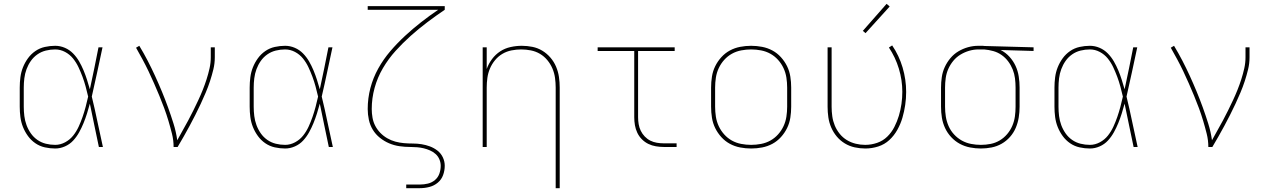

<svg xmlns="http://www.w3.org/2000/svg" viewBox="-20 -767 6640 1002"><path d="M268 8Q241 8 214 2Q187 -4 164.5 -19.5Q142 -35 126 -57Q110 -79 100 -104Q90 -129 86.5 -156Q83 -183 83 -210V-310Q83 -337 86.5 -364Q90 -391 100 -416Q110 -441 126 -463Q142 -485 164.5 -500.5Q187 -516 214 -522Q241 -528 268 -528Q294 -528 318.5 -517.5Q343 -507 361.5 -488Q380 -469 393 -446.5Q406 -424 416 -400Q426 -376 434 -351Q442 -326 449 -301Q461 -355 472 -410Q483 -465 494 -520H515Q501 -456 487.5 -391.5Q474 -327 459 -263Q475 -198 488.5 -132Q502 -66 517 0H496Q484 -56 472.5 -112.5Q461 -169 449 -226Q442 -200 434 -174.5Q426 -149 416 -124.5Q406 -100 393 -76.5Q380 -53 362 -33.5Q344 -14 319 -3Q294 8 268 8ZM268 -11Q295 -11 320 -24.5Q345 -38 362 -59.5Q379 -81 390.5 -106Q402 -131 411 -157Q420 -183 427 -209.5Q434 -236 440 -263Q434 -289 427 -315Q420 -341 410.5 -366.5Q401 -392 389.5 -416.5Q378 -441 361 -462Q344 -483 319.5 -496Q295 -509 268 -509Q243 -509 219 -503Q195 -497 175 -483Q155 -469 141 -449Q127 -429 118.5 -406Q110 -383 107 -358.5Q104 -334 104 -310V-210Q104 -186 107 -161.5Q110 -137 118.5 -114Q127 -91 141 -71Q155 -51 175 -37Q195 -23 219 -17Q243 -11 268 -11Z M886 0Q886 -35 877.5 -69Q869 -103 859 -136.5Q849 -170 837 -202.5Q825 -235 811.5 -267.5Q798 -300 784 -332Q770 -364 755 -395.5Q740 -427 723.5 -457.5Q707 -488 690 -518L707 -528Q730 -490 750.5 -450.5Q771 -411 789.5 -370.5Q808 -330 825 -289Q842 -248 857 -206.5Q872 -165 885.5 -122Q899 -79 905 -35Q919 -61 933.5 -86.5Q948 -112 962 -138Q976 -164 989 -190.5Q1002 -217 1014.5 -243.5Q1027 -270 1038 -297.5Q1049 -325 1058 -353Q1067 -381 1073.5 -410Q1080 -439 1080 -468V-520H1101V-468Q1101 -436 1093.5 -405Q1086 -374 1076 -343.5Q1066 -313 1053.5 -283.5Q1041 -254 1027.5 -225Q1014 -196 999.5 -167.5Q985 -139 970 -111Q955 -83 939 -55Q923 -27 907 0Z M1468 8Q1441 8 1414 2Q1387 -4 1364.5 -19.5Q1342 -35 1326 -57Q1310 -79 1300 -104Q1290 -129 1286.5 -156Q1283 -183 1283 -210V-310Q1283 -337 1286.5 -364Q1290 -391 1300 -416Q1310 -441 1326 -463Q1342 -485 1364.5 -500.5Q1387 -516 1414 -522Q1441 -528 1468 -528Q1494 -528 1518.5 -517.5Q1543 -507 1561.5 -488Q1580 -469 1593 -446.5Q1606 -424 1616 -400Q1626 -376 1634 -351Q1642 -326 1649 -301Q1661 -355 1672 -410Q1683 -465 1694 -520H1715Q1701 -456 1687.5 -391.5Q1674 -327 1659 -263Q1675 -198 1688.5 -132Q1702 -66 1717 0H1696Q1684 -56 1672.5 -112.5Q1661 -169 1649 -226Q1642 -200 1634 -174.5Q1626 -149 1616 -124.5Q1606 -100 1593 -76.5Q1580 -53 1562 -33.5Q1544 -14 1519 -3Q1494 8 1468 8ZM1468 -11Q1495 -11 1520 -24.5Q1545 -38 1562 -59.5Q1579 -81 1590.5 -106Q1602 -131 1611 -157Q1620 -183 1627 -209.5Q1634 -236 1640 -263Q1634 -289 1627 -315Q1620 -341 1610.5 -366.5Q1601 -392 1589.5 -416.5Q1578 -441 1561 -462Q1544 -483 1519.5 -496Q1495 -509 1468 -509Q1443 -509 1419 -503Q1395 -497 1375 -483Q1355 -469 1341 -449Q1327 -429 1318.5 -406Q1310 -383 1307 -358.5Q1304 -334 1304 -310V-210Q1304 -186 1307 -161.5Q1310 -137 1318.5 -114Q1327 -91 1341 -71Q1355 -51 1375 -37Q1395 -23 1419 -17Q1443 -11 1468 -11Z M2100 215V196H2172Q2193 196 2213.5 191Q2234 186 2250 172.5Q2266 159 2273 139Q2280 119 2280 98Q2280 81 2273 64.5Q2266 48 2253 36.5Q2240 25 2224 18Q2208 11 2191.5 7Q2175 3 2157.5 1.5Q2140 0 2123 0H2121Q2093 0 2065 -4Q2037 -8 2011 -19Q1985 -30 1962.5 -48Q1940 -66 1925.5 -90Q1911 -114 1905 -142Q1899 -170 1899 -198Q1899 -254 1913 -307.5Q1927 -361 1954 -409.5Q1981 -458 2017 -500Q2053 -542 2093.5 -579.5Q2134 -617 2177.5 -651Q2221 -685 2267 -716H1899V-735H2301V-716Q2255 -685 2210 -651Q2165 -617 2123.5 -580Q2082 -543 2044.5 -501.5Q2007 -460 1978.5 -411.5Q1950 -363 1935 -308.5Q1920 -254 1920 -198Q1920 -176 1924 -153Q1928 -130 1938.5 -110Q1949 -90 1965 -73.5Q1981 -57 2001 -45.5Q2021 -34 2043 -28Q2065 -22 2088 -20Q2111 -18 2134 -18Q2157 -18 2179.5 -14.5Q2202 -11 2223.5 -3Q2245 5 2263 19Q2281 33 2291 54Q2301 75 2301 98Q2301 123 2292.5 146.5Q2284 170 2265 186Q2246 202 2221.5 208.5Q2197 215 2172 215Z M2880 215V-310Q2880 -335 2876.5 -360.5Q2873 -386 2863 -409.5Q2853 -433 2836.5 -453Q2820 -473 2798 -486Q2776 -499 2750.5 -504Q2725 -509 2700 -509Q2675 -509 2649.5 -504Q2624 -499 2602 -486Q2580 -473 2563.5 -453Q2547 -433 2537 -409.5Q2527 -386 2523.5 -360.5Q2520 -335 2520 -310V0H2499V-520H2520V-407Q2530 -435 2548 -459Q2566 -483 2590.5 -499Q2615 -515 2644.5 -521.5Q2674 -528 2703 -528Q2731 -528 2758.5 -522.5Q2786 -517 2810 -502.5Q2834 -488 2852.5 -466.5Q2871 -445 2882 -419Q2893 -393 2897 -365.5Q2901 -338 2901 -310V215Z M3444 0Q3424 0 3403 -3.5Q3382 -7 3363.5 -16Q3345 -25 3330 -40Q3315 -55 3306 -74Q3297 -93 3293.5 -113.5Q3290 -134 3290 -155V-501H3099V-520H3501V-501H3310V-155Q3310 -137 3313 -119Q3316 -101 3324 -84.5Q3332 -68 3345 -54.5Q3358 -41 3374 -33Q3390 -25 3408 -22Q3426 -19 3444 -19H3511V0Z M3900 8Q3871 8 3842.5 2.5Q3814 -3 3789 -16.5Q3764 -30 3744.5 -51.5Q3725 -73 3712.5 -98.5Q3700 -124 3695.5 -152.5Q3691 -181 3691 -210V-310Q3691 -339 3695.5 -367.5Q3700 -396 3712.5 -421.5Q3725 -447 3744.5 -468.5Q3764 -490 3789 -503.5Q3814 -517 3842.5 -522.5Q3871 -528 3900 -528Q3929 -528 3957.5 -522.5Q3986 -517 4011 -503.5Q4036 -490 4055.5 -468.5Q4075 -447 4087.5 -421.5Q4100 -396 4104.5 -367.5Q4109 -339 4109 -310V-210Q4109 -181 4104.5 -152.5Q4100 -124 4087.5 -98.5Q4075 -73 4055.5 -51.5Q4036 -30 4011 -16.5Q3986 -3 3957.5 2.5Q3929 8 3900 8ZM3900 -11Q3926 -11 3952 -16Q3978 -21 4000.5 -33.5Q4023 -46 4040.5 -65.5Q4058 -85 4069 -108.5Q4080 -132 4084 -158Q4088 -184 4088 -210V-310Q4088 -336 4084 -362Q4080 -388 4069 -411.5Q4058 -435 4040.5 -454.5Q4023 -474 4000.5 -486.5Q3978 -499 3952 -504Q3926 -509 3900 -509Q3874 -509 3848 -504Q3822 -499 3799.5 -486.5Q3777 -474 3759.5 -454.5Q3742 -435 3731 -411.5Q3720 -388 3716 -362Q3712 -336 3712 -310V-210Q3712 -184 3716 -158Q3720 -132 3731 -108.5Q3742 -85 3759.5 -65.5Q3777 -46 3799.5 -33.5Q3822 -21 3848 -16Q3874 -11 3900 -11Z M4496 8Q4468 8 4440.5 2Q4413 -4 4389 -18.5Q4365 -33 4347 -54.5Q4329 -76 4318 -101.5Q4307 -127 4303 -154.5Q4299 -182 4299 -210V-520H4320V-210Q4320 -185 4323.5 -160Q4327 -135 4336.5 -112Q4346 -89 4362 -69Q4378 -49 4399.5 -36Q4421 -23 4445.5 -17Q4470 -11 4495 -11Q4527 -11 4557.5 -21.5Q4588 -32 4610.5 -54Q4633 -76 4647.5 -104.5Q4662 -133 4671 -163Q4680 -193 4684.5 -224.5Q4689 -256 4689 -288Q4689 -349 4671 -408.5Q4653 -468 4619 -519L4636 -530Q4672 -477 4690.5 -414.5Q4709 -352 4709 -287Q4709 -253 4704 -219Q4699 -185 4689.5 -152.5Q4680 -120 4663 -89.5Q4646 -59 4621 -36Q4596 -13 4563 -2.5Q4530 8 4496 8ZM4497 -594 4483 -606 4607 -747 4623 -733Z M5099 8Q5071 8 5042.5 2.5Q5014 -3 4989 -16.5Q4964 -30 4944 -51.5Q4924 -73 4912 -99Q4900 -125 4895.5 -153Q4891 -181 4891 -210V-310Q4891 -337 4895 -364.5Q4899 -392 4910.5 -417Q4922 -442 4940 -463.5Q4958 -485 4981.5 -499Q5005 -513 5031.5 -520.5Q5058 -528 5086 -528Q5089 -528 5092.5 -528Q5096 -528 5100 -528Q5105 -528 5109 -528Q5113 -528 5118 -527L5374 -520V-501L5202 -506Q5228 -493 5248 -471Q5268 -449 5280 -423Q5292 -397 5296.5 -368Q5301 -339 5301 -310V-210Q5301 -182 5296.5 -154Q5292 -126 5281 -100Q5270 -74 5251 -52.5Q5232 -31 5207.5 -17Q5183 -3 5155 2.5Q5127 8 5099 8ZM5099 -11Q5125 -11 5150 -16Q5175 -21 5197 -34Q5219 -47 5236 -67Q5253 -87 5263 -110.5Q5273 -134 5276.5 -159Q5280 -184 5280 -210V-310Q5280 -334 5277 -358Q5274 -382 5265 -404.5Q5256 -427 5241.5 -446.5Q5227 -466 5207 -480Q5187 -494 5163.5 -500.5Q5140 -507 5116 -509H5100Q5097 -509 5093.5 -509Q5090 -509 5087 -509Q5062 -509 5038 -502Q5014 -495 4992.5 -482Q4971 -469 4955 -449.5Q4939 -430 4929 -407.5Q4919 -385 4915.5 -360Q4912 -335 4912 -310V-210Q4912 -184 4916 -158.5Q4920 -133 4930.5 -109Q4941 -85 4959 -65.5Q4977 -46 4999.5 -33.5Q5022 -21 5047.5 -16Q5073 -11 5099 -11Z M5668 8Q5641 8 5614 2Q5587 -4 5564.5 -19.5Q5542 -35 5526 -57Q5510 -79 5500 -104Q5490 -129 5486.5 -156Q5483 -183 5483 -210V-310Q5483 -337 5486.5 -364Q5490 -391 5500 -416Q5510 -441 5526 -463Q5542 -485 5564.5 -500.5Q5587 -516 5614 -522Q5641 -528 5668 -528Q5694 -528 5718.5 -517.5Q5743 -507 5761.5 -488Q5780 -469 5793 -446.5Q5806 -424 5816 -400Q5826 -376 5834 -351Q5842 -326 5849 -301Q5861 -355 5872 -410Q5883 -465 5894 -520H5915Q5901 -456 5887.5 -391.5Q5874 -327 5859 -263Q5875 -198 5888.5 -132Q5902 -66 5917 0H5896Q5884 -56 5872.5 -112.5Q5861 -169 5849 -226Q5842 -200 5834 -174.5Q5826 -149 5816 -124.5Q5806 -100 5793 -76.5Q5780 -53 5762 -33.5Q5744 -14 5719 -3Q5694 8 5668 8ZM5668 -11Q5695 -11 5720 -24.5Q5745 -38 5762 -59.5Q5779 -81 5790.5 -106Q5802 -131 5811 -157Q5820 -183 5827 -209.5Q5834 -236 5840 -263Q5834 -289 5827 -315Q5820 -341 5810.5 -366.5Q5801 -392 5789.5 -416.5Q5778 -441 5761 -462Q5744 -483 5719.5 -496Q5695 -509 5668 -509Q5643 -509 5619 -503Q5595 -497 5575 -483Q5555 -469 5541 -449Q5527 -429 5518.5 -406Q5510 -383 5507 -358.5Q5504 -334 5504 -310V-210Q5504 -186 5507 -161.5Q5510 -137 5518.5 -114Q5527 -91 5541 -71Q5555 -51 5575 -37Q5595 -23 5619 -17Q5643 -11 5668 -11Z M6286 0Q6286 -35 6277.5 -69Q6269 -103 6259 -136.5Q6249 -170 6237 -202.5Q6225 -235 6211.5 -267.5Q6198 -300 6184 -332Q6170 -364 6155 -395.5Q6140 -427 6123.5 -457.5Q6107 -488 6090 -518L6107 -528Q6130 -490 6150.5 -450.5Q6171 -411 6189.5 -370.5Q6208 -330 6225 -289Q6242 -248 6257 -206.5Q6272 -165 6285.5 -122Q6299 -79 6305 -35Q6319 -61 6333.5 -86.5Q6348 -112 6362 -138Q6376 -164 6389 -190.5Q6402 -217 6414.5 -243.5Q6427 -270 6438 -297.5Q6449 -325 6458 -353Q6467 -381 6473.5 -410Q6480 -439 6480 -468V-520H6501V-468Q6501 -436 6493.5 -405Q6486 -374 6476 -343.5Q6466 -313 6453.5 -283.5Q6441 -254 6427.5 -225Q6414 -196 6399.5 -167.5Q6385 -139 6370 -111Q6355 -83 6339 -55Q6323 -27 6307 0Z"/></svg>

Font: Iosevka SS04 Thin Extended
Style: Regular
Weight: 100
Width: 7
Monospace: yes
Designer: Belleve Invis
Foundry: Belleve Invis
Version: Version 19.0.0; ttfautohint (v1.8.4)